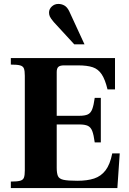

<svg xmlns="http://www.w3.org/2000/svg" viewBox="-20 -955 655 975"><path d="M35 0V-33Q67 -33 82 -37Q97 -41 101.5 -53Q106 -65 106 -89V-570Q106 -595 101.5 -607Q97 -619 82 -623Q67 -627 35 -627V-660H564V-501H526Q514 -551 496.5 -577.5Q479 -604 451 -613.5Q423 -623 376 -623H305Q285 -623 276.5 -615.5Q268 -608 268 -589V-367H383Q411 -367 426 -374Q441 -381 448.5 -401Q456 -421 461 -458H492V-232H461Q456 -270 448.5 -289.5Q441 -309 426 -316Q411 -323 383 -323H268V-103Q268 -76 274 -61.5Q280 -47 302 -42Q324 -37 373 -37Q423 -37 458 -48.5Q493 -60 516 -90Q539 -120 550 -176H588L576 0ZM357 -730 253 -843Q237 -862 233 -871.5Q229 -881 229 -891Q229 -909 243 -922Q257 -935 276 -935Q293 -935 307 -927Q321 -919 331 -899L409 -730Z"/></svg>

Font: Frank Ruhl Libre ExtraBold
Style: Regular
Weight: 800
Designer: Yanek Iontef
Foundry: Fontef
Version: Version 6.003;gftools[0.9.30]